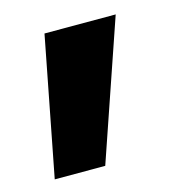

<svg xmlns="http://www.w3.org/2000/svg" viewBox="-63 -235 417 448"><g transform="rotate(-15 145.5 -11.5)"><path d="M82 -179 17 156H139L254 -179Z"/></g></svg>

Font: Aspekta 750
Style: Regular
Weight: 750
Designer: Ivo Dolenc
Version: Version 2.000